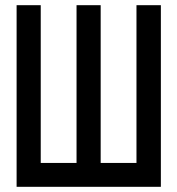

<svg xmlns="http://www.w3.org/2000/svg" viewBox="-20 -720 681 740"><path d="M506 -700V-92H368V-700H275V-92H137V-700H44V0H600V-700Z"/></svg>

Font: Advent Pro SemiBold
Style: Regular
Weight: 600
Designer: VivaRado, Andreas Kalpakidis
Foundry: VivaRado, Andreas Kalpakidis
Version: Version 3.000